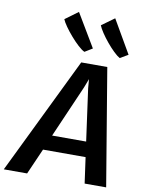

<svg xmlns="http://www.w3.org/2000/svg" viewBox="-160 -1133 908 1208"><g transform="rotate(10 294.0 -529.0)"><path d="M-49.5 0 313.5 -747H480L604.5 0H467L444 -165H172L99.5 0ZM213 -262H430.5L384.5 -595L380 -652L358 -595ZM321.5 -816Q304 -824 279.8 -846.2Q255.5 -868.5 231 -896.8Q206.5 -925 187.5 -952Q168.5 -979 161.5 -996.5L244.5 -1057.5L370.5 -846ZM547 -816Q530 -825.5 507 -847.8Q484 -870 461 -897.8Q438 -925.5 420 -952.5Q402 -979.5 394.5 -998.5L476 -1057.5L598.5 -846Z"/></g></svg>

Font: Merriweather Sans SemiBold
Style: Italic
Weight: 600
Italic angle: -7.5°
Designer: Eben Sorkin
Foundry: Eben Sorkin
Version: Version 2.001